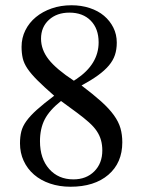

<svg xmlns="http://www.w3.org/2000/svg" viewBox="-20 -696 540 730"><path d="M290 -371Q335 -337 365 -310Q395 -283 413 -258Q431 -233 438 -208.5Q445 -184 445 -155Q445 -77 392 -31.5Q339 14 248 14Q206 14 170.5 2Q135 -10 109.5 -32Q84 -54 70 -84.5Q56 -115 56 -151Q56 -176 61 -196Q66 -216 80.5 -236Q95 -256 120 -278.5Q145 -301 186 -332Q147 -366 122.5 -390.5Q98 -415 84.5 -435Q71 -455 66.5 -474.5Q62 -494 62 -518Q62 -552 76.5 -581Q91 -610 116.5 -631Q142 -652 176.5 -664Q211 -676 252 -676Q289 -676 321 -665.5Q353 -655 375.5 -636Q398 -617 411 -591Q424 -565 424 -534Q424 -508 417 -487Q410 -466 394 -447Q378 -428 352.5 -409.5Q327 -391 290 -371ZM212 -312Q168 -277 150 -242Q132 -207 132 -159Q132 -93 167 -53.5Q202 -14 259 -14Q308 -14 338.5 -44.5Q369 -75 369 -124Q369 -145 364 -163Q359 -181 348 -197.5Q337 -214 318 -231Q299 -248 272 -268ZM261 -389Q264 -391 265 -392Q266 -393 270 -395Q355 -452 355 -535Q355 -587 325 -617.5Q295 -648 244 -648Q196 -648 166 -620.5Q136 -593 136 -549Q136 -507 165 -470Q194 -433 261 -389Z"/></svg>

Font: Klingon pIqaD Mandel
Style: Regular
Weight: 400
Width: 0
Designer: Mike Neff (qa'vaj)
Foundry: Mike Neff and Michael Everson
Version: Version 2.003